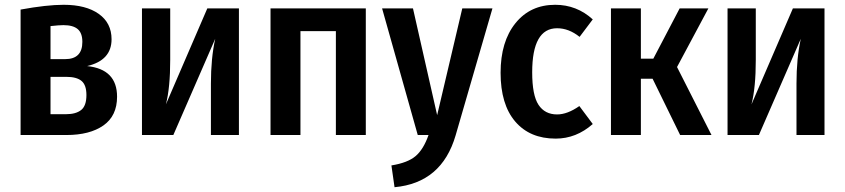

<svg xmlns="http://www.w3.org/2000/svg" viewBox="-20 -564 3530 802"><path d="M344 -288Q469 -275 469 -160Q469 -80 412 -40Q355 0 257 0H66V-524Q175 -544 246 -544Q339 -544 392.5 -506Q446 -468 446 -400Q446 -312 344 -288ZM245 -459Q227 -459 191 -455V-317H252Q324 -317 324 -389Q324 -426 304.5 -442.5Q285 -459 245 -459ZM256 -87Q297 -87 319 -104.5Q341 -122 341 -167Q341 -209 320.5 -226Q300 -243 257 -243H191V-87Z M978 -529V0H861V-215Q861 -321 879 -402L704 0H573V-529H691V-314Q691 -198 673 -128L846 -529Z M1383 0V-434H1235V0H1110V-529H1508V0Z M2037 -529 1883 2Q1825 200 1628 218L1615 127Q1683 116 1716 88Q1749 60 1770 0H1725L1576 -529H1705L1806 -83L1911 -529Z M2299 -544Q2389 -544 2456 -483L2401 -410Q2356 -446 2307 -446Q2203 -446 2203 -262Q2203 -166 2229.5 -126Q2256 -86 2307 -86Q2350 -86 2400 -121L2456 -46Q2387 15 2301 15Q2193 15 2132 -56.5Q2071 -128 2071 -260Q2071 -390 2133 -467Q2195 -544 2299 -544Z M2939 -529 2808 -284 2952 0H2821L2706 -235H2657V0H2532V-529H2657V-319H2709L2819 -529Z M3424 -529V0H3307V-215Q3307 -321 3325 -402L3150 0H3019V-529H3137V-314Q3137 -198 3119 -128L3292 -529Z"/></svg>

Font: Fira Sans Condensed Medium
Style: Regular
Weight: 500
Width: 3
Designer: Carrois Corporate & Edenspiekermann AG
Foundry: Carrois Corporate GbR & Edenspiekermann AG
Version: Version 4.203;PS 004.203;hotconv 1.0.88;makeotf.lib2.5.64775